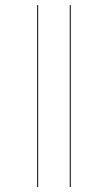

<svg xmlns="http://www.w3.org/2000/svg" viewBox="-20 -751 433 771"><path d="M133.2 -730.6 129.3 -730.3V0H133.2ZM264.1 -730.6 260.1 -730.3V0H264.1Z"/></svg>

Font: Fira Sans Four
Style: Regular
Weight: 100
Designer: Carrois Corporate & Edenspiekermann AG
Foundry: Carrois Corporate GbR & Edenspiekermann AG
Version: Version 4.203;PS 004.203;hotconv 1.0.88;makeotf.lib2.5.64775